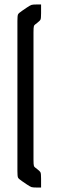

<svg xmlns="http://www.w3.org/2000/svg" viewBox="-20 -730 259 860"><path d="M58 36V-636Q58 -659 60.5 -665Q63 -671 78 -681L100 -696Q115 -706 121 -708Q127 -710 146 -710H164V-671Q164 -648 161.5 -642.5Q159 -637 146 -627Q134 -619 132 -613.5Q130 -608 130 -585V-15Q130 8 132 13.5Q134 19 146 27Q159 37 161.5 42.5Q164 48 164 71V110H146Q127 110 121 108Q115 106 100 96L78 81Q63 71 60.5 65Q58 59 58 36Z"/></svg>

Font: Electrolize
Style: Regular
Weight: 400
Designer: Valery Zaveryaev
Foundry: Cyreal (www.cyreal.org)
Version: Version 1.002